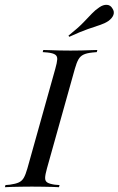

<svg xmlns="http://www.w3.org/2000/svg" viewBox="-43 -779 493 799"><path d="M89.5 -2.4Q66.1 -2.4 44.8 -2Q23.4 -1.6 6 -1.2Q-11.3 -0.8 -22.6 0L-20.2 -8.9L-1.6 -10.5Q21.8 -13.7 35.1 -19.8Q48.4 -25.8 56 -39.1Q63.7 -52.4 71 -78.2L187.1 -492.7Q194.4 -518.5 195.2 -531.9Q196 -545.2 186.7 -551.6Q177.4 -558.1 154.8 -560.5L134.7 -562.1L137.1 -571Q149.2 -571 166.1 -570.2Q183.1 -569.4 204.8 -569Q226.6 -568.5 250.8 -568.5H249.2H250Q274.2 -568.5 295.2 -569Q316.1 -569.4 333.5 -570.2Q350.8 -571 362.1 -571L359.7 -562.1L341.9 -560.5Q317.7 -558.1 304.4 -551.6Q291.1 -545.2 283.5 -531.9Q275.8 -518.5 268.5 -492.7L152.4 -78.2Q145.2 -52.4 144.8 -39.1Q144.4 -25.8 153.6 -19.8Q162.9 -13.7 184.7 -10.5L204.8 -8.9L202.4 0Q191.1 -0.8 173.8 -1.2Q156.5 -1.6 135.5 -2Q114.5 -2.4 89.5 -2.4H90.3ZM245.2 -625.8 241.9 -630.6Q282.3 -662.9 304 -685.5Q325.8 -708.1 339.5 -722.6Q353.2 -737.1 370.2 -748.4Q386.3 -759.7 401.6 -758.9Q416.9 -758.1 425 -743.5Q433.9 -730.6 429 -716.9Q424.2 -703.2 407.3 -691.1Q392.7 -681.5 373 -675Q353.2 -668.5 323 -658.1Q292.7 -647.6 245.2 -625.8Z"/></svg>

Font: Playfair 144pt SemiCondensed
Style: Italic
Weight: 400
Width: 4
Italic angle: -15.6°
Designer: Claus Eggers Sørensen
Foundry: Claus Eggers Sørensen
Version: Version 2.203